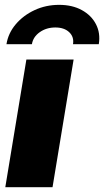

<svg xmlns="http://www.w3.org/2000/svg" viewBox="-20 -776 432 796"><path d="M2 0 89.4 -529.3H285.2L197.8 0ZM225.1 -755.9Q279.8 -755.9 319.3 -734.1Q358.9 -712.4 377.9 -675.5Q397 -638.7 389.6 -592.8H282.7Q287.6 -623 266.8 -642.6Q246.1 -662.1 209.5 -662.1Q172.4 -662.1 144.8 -642.6Q117.2 -623 112.3 -592.8H6.8Q14.2 -638.7 45.4 -675.5Q76.7 -712.4 123.5 -734.1Q170.4 -755.9 225.1 -755.9Z"/></svg>

Font: Inter 24pt Black
Style: Italic
Weight: 900
Italic angle: -9.3988°
Designer: Rasmus Andersson
Foundry: rsms
Version: Version 4.001;git-66647c0bb